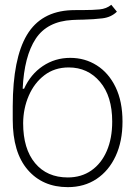

<svg xmlns="http://www.w3.org/2000/svg" viewBox="-20 -770 565 802"><path d="M444.8 -750 468.3 -721.2Q444.3 -697.8 407.7 -693.4Q371.1 -689 328.6 -688Q317.4 -688 305.7 -687.5Q293.9 -687 281.7 -686.5Q176.8 -680.7 128.9 -607.7Q81.1 -534.7 74.7 -399.4H80.6Q107.9 -460 158.9 -494.1Q210 -528.3 273.4 -528.3Q335 -528.3 384.5 -496.8Q434.1 -465.3 462.9 -405.8Q491.7 -346.2 491.7 -262.2Q491.7 -179.7 463.1 -118.2Q434.6 -56.6 383.3 -22.5Q332 11.7 263.2 11.7Q158.2 11.7 95.7 -60.8Q33.2 -133.3 33.2 -270V-326.2Q33.7 -525.4 92.3 -623.8Q150.9 -722.2 277.8 -727.5Q291.5 -728 304.4 -728Q317.4 -728 330.1 -728Q366.7 -728 395.8 -730.7Q424.8 -733.4 444.8 -750ZM263.2 -28.8Q319.8 -28.8 361.6 -57.9Q403.3 -86.9 426 -139.4Q448.7 -191.9 448.7 -262.2Q448.7 -368.2 397.7 -428.2Q346.7 -488.3 267.1 -488.3Q208 -488.3 165.5 -455.8Q123 -423.3 100.1 -370.1Q77.1 -316.9 76.7 -255.4Q76.7 -148.4 126.5 -88.6Q176.3 -28.8 263.2 -28.8Z"/></svg>

Font: Inter Display ExtraLight
Style: Regular
Weight: 200
Designer: Rasmus Andersson
Foundry: rsms
Version: Version 4.000;git-a52131595